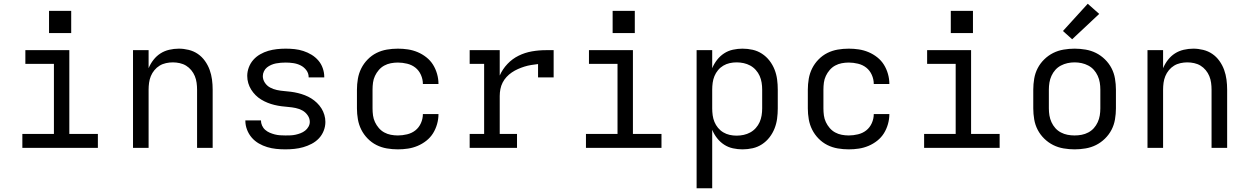

<svg xmlns="http://www.w3.org/2000/svg" viewBox="-20 -787 6640 1022"><path d="M99 0V-74H267V-447H115V-520H349V-74H501V0ZM241 -611V-729H359V-611Z M688 0V-520H771V-424Q781 -448 797 -468.5Q813 -489 834 -502.5Q855 -516 880.5 -522Q906 -528 932 -528Q958 -528 984.5 -521.5Q1011 -515 1033 -500Q1055 -485 1071 -462.5Q1087 -440 1096 -415Q1105 -390 1108.5 -363.5Q1112 -337 1112 -310V0H1029V-310Q1029 -328 1026.5 -346.5Q1024 -365 1017 -382Q1010 -399 998 -413.5Q986 -428 970.5 -437.5Q955 -447 936.5 -451Q918 -455 900 -455Q882 -455 863.5 -451Q845 -447 829.5 -437.5Q814 -428 802 -413.5Q790 -399 783 -382Q776 -365 773.5 -346.5Q771 -328 771 -310V0Z M1499 8Q1474 8 1450 5.5Q1426 3 1402.5 -4Q1379 -11 1357.5 -23.5Q1336 -36 1320 -54.5Q1304 -73 1295 -96.5Q1286 -120 1286 -144V-146H1369Q1369 -132 1375 -118.5Q1381 -105 1392 -95.5Q1403 -86 1416 -80.5Q1429 -75 1442.5 -71.5Q1456 -68 1470.5 -67Q1485 -66 1499 -66Q1513 -66 1526.5 -66.5Q1540 -67 1553.5 -70Q1567 -73 1580 -78Q1593 -83 1604 -91.5Q1615 -100 1622 -112.5Q1629 -125 1629 -138Q1629 -157 1617.5 -173.5Q1606 -190 1589.5 -199Q1573 -208 1554 -212Q1535 -216 1516 -217.5Q1497 -219 1478 -221.5Q1459 -224 1440.5 -228.5Q1422 -233 1404.5 -240Q1387 -247 1370.5 -257Q1354 -267 1340.5 -280.5Q1327 -294 1317 -310Q1307 -326 1301.5 -344.5Q1296 -363 1296 -383Q1296 -406 1304.5 -428.5Q1313 -451 1328.5 -468.5Q1344 -486 1365 -498Q1386 -510 1408.5 -516.5Q1431 -523 1454.5 -525.5Q1478 -528 1501 -528Q1525 -528 1548.5 -525.5Q1572 -523 1595 -515.5Q1618 -508 1638.5 -495.5Q1659 -483 1674.5 -465Q1690 -447 1698 -424Q1706 -401 1706 -378V-375H1623V-376Q1623 -397 1610.5 -413.5Q1598 -430 1580 -439Q1562 -448 1541.5 -451Q1521 -454 1501 -454Q1488 -454 1475 -453Q1462 -452 1449 -449.5Q1436 -447 1423.5 -441.5Q1411 -436 1401 -428Q1391 -420 1385 -407.5Q1379 -395 1379 -382Q1379 -363 1390 -346.5Q1401 -330 1418 -321Q1435 -312 1453.5 -308Q1472 -304 1491 -302.5Q1510 -301 1529 -298.5Q1548 -296 1566.5 -291.5Q1585 -287 1603 -280Q1621 -273 1637 -263Q1653 -253 1667 -239.5Q1681 -226 1691 -210Q1701 -194 1706.5 -175.5Q1712 -157 1712 -138Q1712 -114 1703 -91Q1694 -68 1677.5 -50.5Q1661 -33 1639 -21.5Q1617 -10 1594 -3.5Q1571 3 1547 5.5Q1523 8 1499 8Z M2098 8Q2068 8 2039 3Q2010 -2 1984 -15Q1958 -28 1937 -49.5Q1916 -71 1903 -97Q1890 -123 1885 -152Q1880 -181 1880 -210V-310Q1880 -339 1885 -368Q1890 -397 1903 -423Q1916 -449 1937 -470.5Q1958 -492 1984 -505Q2010 -518 2039 -523Q2068 -528 2098 -528Q2125 -528 2151.5 -524Q2178 -520 2203 -509.5Q2228 -499 2249.5 -482Q2271 -465 2285 -442.5Q2299 -420 2306.5 -393.5Q2314 -367 2314 -340H2231Q2231 -365 2220.5 -388.5Q2210 -412 2191 -427Q2172 -442 2147 -448Q2122 -454 2098 -454Q2079 -454 2060.5 -450.5Q2042 -447 2025.5 -438Q2009 -429 1996.5 -414.5Q1984 -400 1976 -383Q1968 -366 1965.5 -347.5Q1963 -329 1963 -310V-210Q1963 -191 1965.5 -172.5Q1968 -154 1976 -137Q1984 -120 1996.5 -105.5Q2009 -91 2025.5 -82Q2042 -73 2060.5 -69.5Q2079 -66 2098 -66Q2122 -66 2147 -72Q2172 -78 2191 -93Q2210 -108 2220.5 -131.5Q2231 -155 2231 -180H2314Q2314 -153 2306.5 -126.5Q2299 -100 2285 -77.5Q2271 -55 2249.5 -38Q2228 -21 2203 -10.5Q2178 0 2151.5 4Q2125 8 2098 8Z M2480 0V-74H2557V-447H2480V-520H2640V-385Q2655 -419 2681 -446.5Q2707 -474 2740.5 -490.5Q2774 -507 2811 -513.5Q2848 -520 2886 -520H2927V-375H2844V-446Q2826 -444 2807.5 -441Q2789 -438 2771.5 -432.5Q2754 -427 2737 -419.5Q2720 -412 2704.5 -401.5Q2689 -391 2676.5 -377.5Q2664 -364 2655.5 -347.5Q2647 -331 2643.5 -312.5Q2640 -294 2640 -276V-74H2732V0Z M3099 0V-74H3267V-447H3115V-520H3349V-74H3501V0ZM3241 -611V-729H3359V-611Z M3688 215V-520H3771V-424Q3781 -448 3797 -468.5Q3813 -489 3834.5 -503Q3856 -517 3881.5 -522.5Q3907 -528 3932 -528Q3960 -528 3986.5 -522Q4013 -516 4036 -501Q4059 -486 4076 -464Q4093 -442 4103 -416.5Q4113 -391 4116.5 -364Q4120 -337 4120 -310V-210Q4120 -183 4116.5 -156Q4113 -129 4103 -103.5Q4093 -78 4076 -56Q4059 -34 4036 -19Q4013 -4 3986.5 2Q3960 8 3932 8Q3907 8 3881.5 2.5Q3856 -3 3834.5 -17Q3813 -31 3797 -51.5Q3781 -72 3771 -96V215ZM3901 -65Q3920 -65 3938.5 -69Q3957 -73 3973.5 -82Q3990 -91 4003 -105.5Q4016 -120 4023.5 -137Q4031 -154 4034 -172.5Q4037 -191 4037 -210V-310Q4037 -329 4034 -347.5Q4031 -366 4023.5 -383Q4016 -400 4003 -414.5Q3990 -429 3973.5 -438Q3957 -447 3938.5 -451Q3920 -455 3901 -455Q3882 -455 3864 -451Q3846 -447 3830 -437.5Q3814 -428 3802 -413.5Q3790 -399 3783 -382Q3776 -365 3773.5 -346.5Q3771 -328 3771 -310V-210Q3771 -192 3773.5 -173.5Q3776 -155 3783 -138Q3790 -121 3802 -106.5Q3814 -92 3830 -82.5Q3846 -73 3864 -69Q3882 -65 3901 -65Z M4498 8Q4468 8 4439 3Q4410 -2 4384 -15Q4358 -28 4337 -49.5Q4316 -71 4303 -97Q4290 -123 4285 -152Q4280 -181 4280 -210V-310Q4280 -339 4285 -368Q4290 -397 4303 -423Q4316 -449 4337 -470.5Q4358 -492 4384 -505Q4410 -518 4439 -523Q4468 -528 4498 -528Q4525 -528 4551.5 -524Q4578 -520 4603 -509.5Q4628 -499 4649.5 -482Q4671 -465 4685 -442.5Q4699 -420 4706.5 -393.5Q4714 -367 4714 -340H4631Q4631 -365 4620.5 -388.5Q4610 -412 4591 -427Q4572 -442 4547 -448Q4522 -454 4498 -454Q4479 -454 4460.5 -450.5Q4442 -447 4425.5 -438Q4409 -429 4396.5 -414.5Q4384 -400 4376 -383Q4368 -366 4365.5 -347.5Q4363 -329 4363 -310V-210Q4363 -191 4365.5 -172.5Q4368 -154 4376 -137Q4384 -120 4396.5 -105.5Q4409 -91 4425.5 -82Q4442 -73 4460.5 -69.5Q4479 -66 4498 -66Q4522 -66 4547 -72Q4572 -78 4591 -93Q4610 -108 4620.5 -131.5Q4631 -155 4631 -180H4714Q4714 -153 4706.5 -126.5Q4699 -100 4685 -77.5Q4671 -55 4649.5 -38Q4628 -21 4603 -10.5Q4578 0 4551.5 4Q4525 8 4498 8Z M4899 0V-74H5067V-447H4915V-520H5149V-74H5301V0ZM5041 -611V-729H5159V-611Z M5700 8Q5671 8 5641.5 3Q5612 -2 5586 -15Q5560 -28 5538.5 -49Q5517 -70 5503.5 -96Q5490 -122 5485 -151.5Q5480 -181 5480 -210V-310Q5480 -339 5485 -368.5Q5490 -398 5503.5 -424Q5517 -450 5538.5 -471Q5560 -492 5586 -505Q5612 -518 5641.5 -523Q5671 -528 5700 -528Q5729 -528 5758.5 -523Q5788 -518 5814 -505Q5840 -492 5861.5 -471Q5883 -450 5896.5 -424Q5910 -398 5915 -368.5Q5920 -339 5920 -310V-210Q5920 -181 5915 -151.5Q5910 -122 5896.5 -96Q5883 -70 5861.5 -49Q5840 -28 5814 -15Q5788 -2 5758.5 3Q5729 8 5700 8ZM5700 -66Q5719 -66 5737.5 -69.5Q5756 -73 5773 -82Q5790 -91 5802.5 -105Q5815 -119 5823 -136.5Q5831 -154 5834 -172.5Q5837 -191 5837 -210V-310Q5837 -329 5834 -347.5Q5831 -366 5823 -383.5Q5815 -401 5802.5 -415Q5790 -429 5773 -438Q5756 -447 5737.5 -451Q5719 -455 5700 -455Q5681 -455 5662.5 -451Q5644 -447 5627 -438Q5610 -429 5597.5 -415Q5585 -401 5577 -383.5Q5569 -366 5566 -347.5Q5563 -329 5563 -310V-210Q5563 -191 5566 -172.5Q5569 -154 5577 -136.5Q5585 -119 5597.5 -105Q5610 -91 5627 -82Q5644 -73 5662.5 -69.5Q5681 -66 5700 -66ZM5687 -578 5638 -622 5770 -767 5831 -713Z M6088 0V-520H6171V-424Q6181 -448 6197 -468.5Q6213 -489 6234 -502.5Q6255 -516 6280.5 -522Q6306 -528 6332 -528Q6358 -528 6384.5 -521.5Q6411 -515 6433 -500Q6455 -485 6471 -462.5Q6487 -440 6496 -415Q6505 -390 6508.5 -363.5Q6512 -337 6512 -310V0H6429V-310Q6429 -328 6426.5 -346.5Q6424 -365 6417 -382Q6410 -399 6398 -413.5Q6386 -428 6370.5 -437.5Q6355 -447 6336.5 -451Q6318 -455 6300 -455Q6282 -455 6263.5 -451Q6245 -447 6229.5 -437.5Q6214 -428 6202 -413.5Q6190 -399 6183 -382Q6176 -365 6173.5 -346.5Q6171 -328 6171 -310V0Z"/></svg>

Font: Nova Nerd Font
Style: Regular
Weight: 400
Designer: Belleve Invis
Foundry: Belleve Invis
Version: Version 24.1.4; ttfautohint (v1.8.4);Nerd Fonts 3.1.1